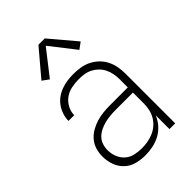

<svg xmlns="http://www.w3.org/2000/svg" viewBox="-224 -846 948 948"><g transform="rotate(-45 250.0 -372.0)"><path d="M214 8Q184 8 154.5 0Q125 -8 103 -29Q81 -50 71 -79Q61 -108 61 -138Q61 -163 68 -186.5Q75 -210 90.5 -228.5Q106 -247 127.5 -259.5Q149 -272 172 -279Q195 -286 219.5 -288.5Q244 -291 268 -291H391V-348Q391 -367 387.5 -386Q384 -405 375.5 -422.5Q367 -440 353.5 -453.5Q340 -467 323 -476Q306 -485 287 -488Q268 -491 248 -491Q223 -491 198 -486Q173 -481 152.5 -466.5Q132 -452 119.5 -429Q107 -406 107 -381H67Q67 -403 74 -424Q81 -445 93.5 -463Q106 -481 124 -494Q142 -507 162.5 -514.5Q183 -522 204.5 -525Q226 -528 248 -528Q273 -528 297 -524Q321 -520 343 -509Q365 -498 382.5 -481Q400 -464 411 -442.5Q422 -421 426.5 -396.5Q431 -372 431 -348V0H391V-96Q381 -71 362.5 -50Q344 -29 320 -16Q296 -3 269 2.5Q242 8 214 8ZM227 -29Q248 -29 269 -32.5Q290 -36 309.5 -44.5Q329 -53 345 -67Q361 -81 371.5 -99Q382 -117 386.5 -138Q391 -159 391 -180V-255H268Q249 -255 230 -253Q211 -251 193 -246.5Q175 -242 157.5 -233.5Q140 -225 126.5 -211.5Q113 -198 107 -179.5Q101 -161 101 -142Q101 -118 110 -95Q119 -72 137 -56Q155 -40 179 -34.5Q203 -29 227 -29ZM147 -591 113 -616 228 -752H272L387 -616L353 -591L250 -723Z"/></g></svg>

Font: Iosevka SS04 Extralight
Style: Regular
Weight: 200
Monospace: yes
Designer: Belleve Invis
Foundry: Belleve Invis
Version: Version 19.0.0; ttfautohint (v1.8.4)